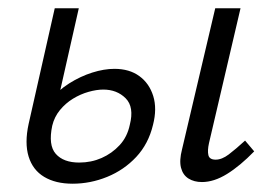

<svg xmlns="http://www.w3.org/2000/svg" viewBox="-20 -434 659 463"><path d="M155 9Q114 9 86.5 -7.5Q59 -24 49 -56.5Q39 -89 49 -135L112 -414H170L106 -131Q96 -84 114.5 -63Q133 -42 171 -42Q200 -42 225 -53Q250 -64 268.5 -84Q287 -104 293 -133Q304 -176 283 -197Q262 -218 229 -218Q213 -218 193.5 -212.5Q174 -207 156 -196Q138 -185 124.5 -168.5Q111 -152 106 -131H68Q78 -165 99 -190.5Q120 -216 147 -233Q174 -250 202.5 -259Q231 -268 256 -268Q292 -268 316 -250.5Q340 -233 349.5 -202.5Q359 -172 349 -133Q338 -87 308.5 -55.5Q279 -24 238.5 -7.5Q198 9 155 9ZM467 5Q448 5 434.5 -3.5Q421 -12 416.5 -29.5Q412 -47 419 -74L499 -414H560L484 -89Q480 -71 482.5 -60Q485 -49 500 -49Q515 -49 531.5 -61.5Q548 -74 571 -95L593 -69Q559 -34 527.5 -14.5Q496 5 467 5Z"/></svg>

Font: Ysabeau Office
Style: Italic
Weight: 400
Italic angle: -12°
Designer: Christian Thalmann (Catharsis Fonts)
Version: Version 2.001;gftools[0.9.30]; featfreeze: tnum,lnum,ss02